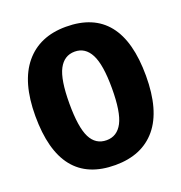

<svg xmlns="http://www.w3.org/2000/svg" viewBox="-139 -889 970 1027"><g transform="rotate(-20 346.0 -376.0)"><path d="M345 17Q31 17 31 -376Q31 -569 114 -669Q197 -769 347 -769Q661 -769 661 -376Q661 -180 579 -81.5Q497 17 345 17ZM346 -124Q406 -124 436.5 -182Q467 -240 467 -376Q467 -510 436.5 -569Q406 -628 346 -628Q286 -628 255.5 -570Q225 -512 225 -376Q225 -241 254.5 -182.5Q284 -124 346 -124Z"/></g></svg>

Font: Jellee Roman
Style: Regular
Weight: 400
Designer: Alfredo Marco Pradil
Foundry: Alfredo Marco Pradil
Version: Version 1.016;PS 001.016;hotconv 1.0.88;makeotf.lib2.5.64775